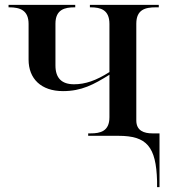

<svg xmlns="http://www.w3.org/2000/svg" viewBox="-20 -556 691 786"><path d="M623 185V210H633V-10H604C569 -10 538 -21 538 -63V-459C538 -517 575 -526 618 -526H630V-536H348V-526H351C392 -526 428 -516 428 -458V-261C373 -226 329 -211 283 -211C233 -211 207 -236 207 -288V-459C207 -517 245 -526 285 -526H288V-536H15V-526H18C62 -526 97 -514 97 -458V-312C97 -234 148 -183 238 -183C314 -183 364 -210 428 -250V-76C428 -18 390 -10 351 -10H341V0H465C581 0 619 44 623 185Z"/></svg>

Font: Noto Serif Display Medium
Style: Regular
Weight: 500
Designer: Monotype Design Team
Foundry: Monotype Imaging Inc.
Version: Version 2.009